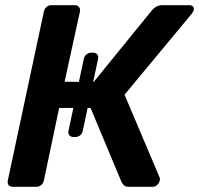

<svg xmlns="http://www.w3.org/2000/svg" viewBox="-20 -720 767 740"><path d="M263 -192Q253 -192 247.5 -198.5Q242 -205 244 -216L303 -493Q305 -503 313 -510Q321 -517 332 -517H339Q350 -517 355 -510Q360 -503 358 -493L299 -216Q297 -205 289 -198.5Q281 -192 270 -192ZM709 -700Q718 -700 723 -695.5Q728 -691 727 -683Q726 -676 719 -667L460 -355L596 -34Q597 -31 596 -26Q595 -17 587 -8.5Q579 0 568 0H477Q463 0 457.5 -6Q452 -12 449 -17L329 -304H208L149 -24Q147 -14 139 -7Q131 0 120 0H29Q19 0 13.5 -6.5Q8 -13 10 -24L149 -675Q151 -686 159 -693Q167 -700 177 -700H268Q279 -700 284.5 -693Q290 -686 288 -675L229 -405L341 -404L567 -682Q574 -690 583.5 -695Q593 -700 607 -700Z"/></svg>

Font: Rubik Medium
Style: Italic
Weight: 500
Italic angle: -12°
Designer: Hubert and Fischer
Foundry: Hubert and Fischer
Version: Version 2.300;gftools[0.9.30]